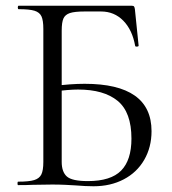

<svg xmlns="http://www.w3.org/2000/svg" viewBox="-20 -645 598 669"><path d="M243 1Q228 0 207 -1Q186 -2 162 -2L94 -1Q76 0 43 0Q41 0 41 -6Q41 -12 43 -12Q81 -12 99 -17.5Q117 -23 124 -37Q131 -51 131 -81V-544Q131 -574 124.5 -588Q118 -602 100.5 -607.5Q83 -613 45 -613Q42 -613 42 -619Q42 -625 45 -625H439Q445 -625 447 -622.5Q449 -620 450 -613L463 -486Q463 -483 457.5 -482.5Q452 -482 451 -485Q441 -541 409.5 -573Q378 -605 332 -605H275Q240 -605 223.5 -599.5Q207 -594 201 -580.5Q195 -567 195 -538V-81Q195 -46 213 -30Q231 -14 286 -14Q366 -14 402 -50.5Q438 -87 438 -162Q438 -254 390 -293.5Q342 -333 252 -333Q219 -333 168 -326L166 -345Q225 -353 275 -353Q508 -353 508 -188Q508 -132 482.5 -88Q457 -44 411 -20Q365 4 306 4Q279 4 243 1Z"/></svg>

Font: Cormorant SC
Style: Regular
Weight: 400
Designer: Christian Thalmann (Catharsis Fonts)
Foundry: Catharsis Fonts
Version: Version 4.000